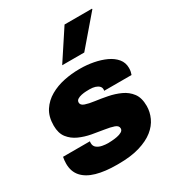

<svg xmlns="http://www.w3.org/2000/svg" viewBox="-183 -876 924 1002"><g transform="rotate(-30 279.5 -375.5)"><path d="M228 10Q157 10 106 -4.5Q55 -19 28 -49.5Q1 -80 1 -127Q1 -137 2 -147.5Q3 -158 5 -167H167Q166 -163 166 -161Q166 -159 166 -156Q166 -138 179 -128Q192 -118 210.5 -114.5Q229 -111 245 -111Q252 -111 267.5 -112Q283 -113 299.5 -116Q316 -119 328 -126Q340 -133 340 -145Q340 -162 318.5 -169.5Q297 -177 263.5 -182Q230 -187 192 -194Q154 -201 120.5 -216Q87 -231 65.5 -258.5Q44 -286 44 -332Q44 -386 67.5 -422Q91 -458 129.5 -480Q168 -502 214 -511.5Q260 -521 305 -521H313Q352 -521 391.5 -513.5Q431 -506 463.5 -491Q496 -476 515.5 -452.5Q535 -429 535 -397Q535 -384 533 -375Q531 -366 528 -358H363Q364 -360 364 -363Q364 -366 364 -367Q364 -378 356 -386Q348 -394 334 -398.5Q320 -403 300 -403Q293 -403 279.5 -402.5Q266 -402 251.5 -399Q237 -396 227 -389.5Q217 -383 217 -371Q217 -355 238.5 -347.5Q260 -340 294 -335.5Q328 -331 366.5 -323.5Q405 -316 439 -300.5Q473 -285 494.5 -256.5Q516 -228 516 -179Q516 -143 500.5 -109Q485 -75 452 -48.5Q419 -22 366 -6Q313 10 238 10ZM240 -583 357 -761H522L523 -758L373 -583Z"/></g></svg>

Font: Chivo Medium Black
Style: Italic
Weight: 900
Italic angle: -8.05°
Version: Version 2.002